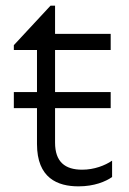

<svg xmlns="http://www.w3.org/2000/svg" viewBox="-20 -650 456 680"><path d="M29 -324V-267H111V-140C111 -19 184 10 258 10C314 10 354 -7 377 -23V-81C352 -64 314 -49 271 -49C210 -49 175 -77 175 -145V-267H372V-324H175V-473H372V-530H175V-630H159L29 -490V-473H111V-324Z"/></svg>

Font: Roundo
Style: Regular
Weight: 400
Designer: Shiva Nallaperumal
Foundry: Indian Type Foundry
Version: Version 2.000